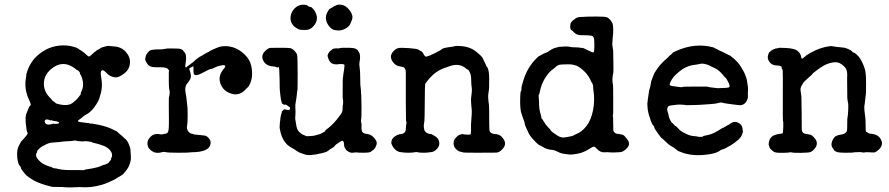

<svg xmlns="http://www.w3.org/2000/svg" viewBox="-20 -642 3869 836"><path d="M111 -182Q118 -182 108 -204Q84 -253 93 -303Q95 -314 94.5 -316Q94 -318 96 -323Q110 -374 151 -407Q202 -448 268 -444Q285 -443 301.5 -438Q318 -433 319.5 -431Q321 -429 331.5 -423Q342 -417 353 -406.5Q364 -396 367.5 -396Q371 -396 377.5 -402.5Q384 -409 386 -410.5Q388 -412 388 -412.5Q388 -413 393.5 -416.5Q399 -420 400 -422L418 -432V-433Q421 -435 436 -439Q451 -443 453.5 -442.5Q456 -442 458 -441.5Q460 -441 476 -440Q511 -438 531 -412Q546 -394 546 -374Q546 -341 522 -323Q499 -305 485 -305Q459 -306 439 -329Q432 -336 428 -336Q415 -336 420 -310Q429 -263 416 -226Q415 -222 412.5 -213.5Q410 -205 399.5 -188Q389 -171 377.5 -160Q366 -149 362 -147Q349 -141 341.5 -134Q334 -127 329 -124Q324 -121 321 -118Q314 -111 341 -109Q348 -108 351.5 -107.5Q355 -107 362 -106.5Q369 -106 370 -105Q374 -102 375 -103.5Q376 -105 386 -103Q435 -95 463.5 -82Q492 -69 492.5 -67Q493 -65 499 -60.5Q505 -56 512.5 -49Q520 -42 522 -40Q534 -32 541 -14Q548 4 548 9.5Q548 15 548.5 18Q549 21 549.5 33.5Q550 46 550 50Q550 54 545.5 70Q541 86 528.5 101.5Q516 117 513.5 118.5Q511 120 505.5 123.5Q500 127 493.5 130.5Q487 134 484 136.5Q481 139 470.5 143.5Q460 148 457.5 149.5Q455 151 451 152.5Q447 154 443.5 155.5Q440 157 437.5 158Q435 159 422 163Q376 176 335 173Q330 172 317 173Q275 175 265 173.5Q255 172 232 172H209Q154 159 127 143.5Q100 128 90.5 117Q81 106 78 101.5Q75 97 73 94Q71 91 71.5 90.5Q72 90 71 88Q70 83 66 80Q58 72 55 41.5Q52 11 63 -9.5Q74 -30 75.5 -30Q77 -30 81 -35.5Q85 -41 92 -48Q104 -61 99 -66Q98 -66 97.5 -69Q97 -72 95 -82.5Q93 -93 93 -98Q89 -130 94 -145Q108 -182 111 -182ZM310 -341Q254 -386 201 -340Q171 -314 171 -277Q171 -241 202 -212L206 -208Q202 -208 210.5 -202.5Q219 -197 222 -193.5Q225 -190 242 -187Q282 -179 301 -198Q302 -199 304 -200.5Q306 -202 308 -204Q310 -206 313 -208.5Q316 -211 317 -213Q318 -215 322 -219Q334 -233 332 -234Q330 -235 335 -245Q347 -270 338 -300Q334 -312 330.5 -317Q327 -322 328 -322.5Q329 -323 328 -325Q326 -329 322 -333Q318 -337 317 -336.5Q316 -336 315.5 -336.5Q315 -337 310 -341ZM202 -117Q183 -125 177.5 -120Q172 -115 176.5 -107Q181 -99 192 -99.5Q203 -100 212 -104Q214 -102 223.5 -102.5Q233 -103 236.5 -105.5Q240 -108 234 -111Q228 -114 221 -114.5Q214 -115 209.5 -116.5Q205 -118 203 -119L202 -118ZM243 -24Q226 -22 218 -22Q196 -21 185 -15.5Q174 -10 167 -6.5Q160 -3 155 1.5Q150 6 145.5 10.5Q141 15 141 18Q141 19 142 18V20Q132 32 141 45.5Q150 59 163 68Q176 77 192.5 82Q209 87 209 88Q209 89 215 90.5Q221 92 222 91.5Q223 91 223 91Q249 99 288 98.5Q327 98 327.5 98.5Q328 99 338 99Q348 99 349 97.5Q350 96 352.5 96Q355 96 380.5 91.5Q406 87 420 80.5Q434 74 434.5 75Q435 76 440 73.5Q445 71 445.5 71Q446 71 448.5 69.5Q451 68 453 66.5Q455 65 454.5 64.5Q454 64 458.5 59.5Q463 55 464 51Q465 49 463 50V49Q472 36 465 21Q453 -2 417 -12Q414 -13 408 -15Q402 -17 392 -19Q382 -21 381 -22.5Q380 -24 366.5 -26Q353 -28 348.5 -27Q344 -26 334 -26.5Q324 -27 320 -27.5Q316 -28 310.5 -29.5Q305 -31 300.5 -29.5Q296 -28 292.5 -28Q289 -28 284 -27.5Q279 -27 265.5 -26.5Q252 -26 243 -24Z M793 -351Q825 -374 825 -375Q825 -376 827.5 -377.5Q830 -379 833 -383L832 -382L830 -381Q830 -381 840 -388Q850 -395 853 -397V-396Q871 -407 873 -408Q875 -409 876 -410Q877 -411 884 -414Q891 -417 890.5 -417.5Q890 -418 896 -421Q902 -424 902 -424Q902 -424 907 -426.5Q912 -429 912.5 -429Q913 -429 917.5 -431Q922 -433 925 -434Q928 -435 928.5 -435.5Q929 -436 935 -437.5Q941 -439 941 -439.5Q941 -440 956 -441Q1005 -443 1045 -405Q1068 -383 1074 -355Q1084 -307 1067 -274Q1063 -265 1059 -262Q1055 -259 1046 -249Q1019 -223 985 -235Q951 -246 939.5 -279Q928 -312 955 -343Q961 -350 961 -353Q961 -361 942.5 -357Q924 -353 915 -348Q906 -343 902.5 -342.5Q899 -342 895.5 -341Q892 -340 889.5 -339Q887 -338 868 -328Q849 -318 843 -316.5Q837 -315 836 -315H832Q832 -315 830.5 -315.5Q829 -316 828.5 -315.5Q828 -315 828 -316Q827 -319 826 -318Q825 -317 824.5 -317.5Q824 -318 823 -326Q822 -334 822.5 -342.5Q823 -351 822.5 -352.5Q822 -354 816.5 -351Q811 -348 807 -346Q803 -344 805 -339Q815 -311 809 -299Q803 -287 798 -282Q783 -266 787.5 -241.5Q792 -217 793.5 -199.5Q795 -182 796 -177Q797 -172 797 -138.5Q797 -105 795 -98Q790 -79 803 -66Q808 -61 814 -60Q820 -59 821 -58Q822 -57 830 -56Q846 -55 855.5 -53.5Q865 -52 872 -51.5Q879 -51 888.5 -41Q898 -31 897 -19Q895 21 812 21Q807 21 803 22Q799 23 755 23Q711 23 702 20.5Q693 18 684 21Q662 27 647 19Q617 3 623 -26Q625 -36 635.5 -46.5Q646 -57 657.5 -58Q669 -59 672 -58Q675 -57 683 -57Q691 -57 691 -58Q691 -59 695 -59Q707 -59 711.5 -67Q716 -75 715.5 -121Q715 -167 715 -184Q715 -220 716 -224Q716 -223 716 -221L717 -222Q720 -238 718.5 -247Q717 -256 716.5 -256Q716 -256 716 -257Q716 -258 716 -262Q715 -268 715 -294.5Q715 -321 715 -326.5Q715 -332 715.5 -332Q716 -332 716 -333Q716 -337 715 -337Q714 -337 713 -339Q709 -349 681 -349Q653 -349 646 -350Q630 -352 622 -363Q613 -376 612 -384L614 -395Q614 -395 615 -398.5Q616 -402 616.5 -402.5Q617 -403 619 -407Q628 -422 639.5 -424.5Q651 -427 671 -427Q691 -427 691.5 -428Q692 -429 697 -429Q702 -429 702.5 -430Q703 -431 729 -431Q762 -431 767 -428.5Q772 -426 774 -425Q776 -424 777 -423Q778 -422 777.5 -421.5Q777 -421 782 -416Q795 -403 788 -366Q785 -346 790 -349L795 -350L794 -351Z M1217 -185Q1216 -188 1213 -187Q1213 -192 1210 -189L1209 -190Q1209 -191 1209 -191.5Q1209 -192 1208 -191.5Q1207 -191 1207 -193.5Q1207 -196 1206.5 -197.5Q1206 -199 1205 -202Q1204 -205 1204 -205Q1204 -205 1203.5 -207.5Q1203 -210 1201.5 -221Q1200 -232 1199 -243.5Q1198 -255 1198 -256Q1198 -257 1197.5 -291.5Q1197 -326 1196 -337Q1195 -348 1193.5 -349.5Q1192 -351 1190 -350.5Q1188 -350 1189 -346Q1183 -352 1168 -353Q1137 -355 1126 -379Q1114 -403 1139 -424Q1149 -433 1158 -433.5Q1167 -434 1200.5 -434Q1234 -434 1243 -432.5Q1252 -431 1261.5 -421.5Q1271 -412 1273.5 -403.5Q1276 -395 1276 -322Q1276 -249 1275 -248.5Q1274 -248 1272.5 -231Q1271 -214 1268 -199.5Q1265 -185 1266 -172.5Q1267 -160 1266.5 -147.5Q1266 -135 1265.5 -130Q1265 -125 1266 -121Q1267 -117 1269 -103Q1272 -78 1282 -68.5Q1292 -59 1293 -59Q1294 -59 1295.5 -57.5Q1297 -56 1298 -56Q1299 -56 1301 -55Q1313 -48 1319.5 -49Q1326 -50 1336 -50Q1346 -50 1356.5 -53.5Q1367 -57 1369.5 -57Q1372 -57 1385 -64Q1398 -71 1397 -72.5Q1396 -74 1397 -75Q1424 -94 1446 -121Q1468 -148 1470 -155.5Q1472 -163 1472 -174Q1472 -185 1473 -185.5Q1474 -186 1474 -198Q1474 -210 1473 -211Q1472 -212 1472 -235Q1472 -305 1473 -304.5Q1474 -304 1474 -309.5Q1474 -315 1474.5 -315Q1475 -315 1475.5 -321.5Q1476 -328 1476.5 -328.5Q1477 -329 1478.5 -342Q1480 -355 1480 -358Q1480 -361 1476 -362Q1468 -364 1459 -363Q1441 -360 1429.5 -364Q1418 -368 1411 -383L1407 -396L1406 -398Q1408 -411 1417.5 -419.5Q1427 -428 1430.5 -429.5Q1434 -431 1434 -430.5Q1434 -430 1439 -431Q1444 -432 1446 -431.5Q1448 -431 1452 -431L1470 -434H1492Q1522 -434 1530 -429Q1538 -424 1538 -422.5Q1538 -421 1542 -416Q1552 -404 1545 -369Q1544 -362 1545.5 -352Q1547 -342 1547.5 -332.5Q1548 -323 1548 -322.5Q1548 -322 1548.5 -298Q1549 -274 1549 -273Q1549 -272 1550 -263.5Q1551 -255 1551.5 -250Q1552 -245 1552 -238Q1552 -231 1552 -231H1553L1554 -177Q1554 -126 1553 -124.5Q1552 -123 1552 -115Q1552 -107 1553.5 -105.5Q1555 -104 1554 -93Q1553 -71 1559.5 -65.5Q1566 -60 1577 -59Q1594 -57 1605 -46Q1624 -28 1619.5 -12.5Q1615 3 1605.5 10.5Q1596 18 1592 20Q1585 23 1563.5 23Q1542 23 1535 22Q1528 21 1524.5 22Q1521 23 1512.5 23Q1504 23 1495 17Q1486 11 1486 9.5Q1486 8 1483 4Q1480 0 1480 -1Q1480 -2 1479 -5Q1478 -8 1478 -14.5Q1478 -21 1475 -26.5Q1472 -32 1461.5 -25Q1451 -18 1445.5 -14.5Q1440 -11 1437.5 -6.5Q1435 -2 1425.5 3Q1416 8 1409.5 14Q1403 20 1381 25Q1325 39 1303 29Q1299 27 1290 24.5Q1281 22 1271.5 15Q1262 8 1253.5 3.5Q1245 -1 1240 -5Q1235 -9 1233.5 -9.5Q1232 -10 1221 -23Q1204 -45 1198 -83Q1197 -89 1197.5 -89.5Q1198 -90 1198 -95.5Q1198 -101 1198.5 -105Q1199 -109 1199 -111Q1199 -113 1199.5 -113.5Q1200 -114 1200 -117Q1200 -120 1201 -128Q1202 -136 1203 -139.5Q1204 -143 1204.5 -144.5Q1205 -146 1205.5 -148Q1206 -150 1206.5 -150Q1207 -150 1207 -156Q1207 -158 1208 -157.5Q1209 -157 1209 -158.5Q1209 -160 1211 -160Q1213 -160 1213 -162Q1213 -164 1214.5 -164Q1216 -164 1216.5 -165Q1217 -166 1218.5 -166Q1220 -166 1229 -164Q1238 -162 1239 -163Q1246 -171 1241.5 -175Q1237 -179 1230.5 -183Q1224 -187 1221.5 -187Q1219 -187 1217 -185ZM1417 -604 1431 -612Q1431 -612 1432.5 -613.5Q1434 -615 1439.5 -617Q1445 -619 1446.5 -620Q1448 -621 1449 -621Q1483 -627 1506 -592Q1520 -571 1511 -552Q1509 -547 1505.5 -538.5Q1502 -530 1490 -521Q1468 -506 1445 -510Q1441 -511 1438 -511Q1424 -513 1412 -529Q1390 -559 1405 -588Q1413 -604 1417 -604ZM1255 -596Q1278 -628 1314 -620Q1316 -620 1316 -619.5Q1316 -619 1321.5 -615.5Q1327 -612 1332.5 -611.5Q1338 -611 1347 -599Q1375 -559 1343 -526Q1330 -512 1311.5 -511.5Q1293 -511 1285 -513Q1277 -515 1270 -520.5Q1263 -526 1262 -526Q1261 -526 1255 -534Q1240 -553 1247 -579Q1250 -588 1255 -596Z M1975 -442Q2023 -441 2051.5 -418.5Q2080 -396 2084 -385Q2084 -383 2087 -377.5Q2090 -372 2092 -367.5Q2094 -363 2095 -361Q2096 -359 2097.5 -355Q2099 -351 2101 -350Q2110 -339 2110 -297.5Q2110 -256 2109.5 -254Q2109 -252 2108 -245.5Q2107 -239 2106 -230Q2105 -221 2106 -212Q2107 -203 2107.5 -196Q2108 -189 2109 -185.5Q2110 -182 2110 -129.5Q2110 -77 2112 -71Q2116 -60 2135 -58.5Q2154 -57 2163 -48Q2193 -18 2167 8Q2154 22 2141 22.5Q2128 23 2064 23Q2000 23 1998.5 22Q1997 21 1986.5 19Q1976 17 1968 9.5Q1960 2 1957.5 -4.5Q1955 -11 1955 -18Q1955 -33 1965 -43Q1975 -53 1979.5 -54.5Q1984 -56 1988 -57Q1995 -59 1995.5 -58Q1996 -57 2010 -56Q2024 -55 2027.5 -56.5Q2031 -58 2031 -72Q2030 -101 2032.5 -125.5Q2035 -150 2034 -164Q2029 -208 2032 -221Q2036 -247 2034 -260.5Q2032 -274 2032 -284Q2032 -319 2024 -330Q2024 -331 2020.5 -336Q2017 -341 2016.5 -339.5Q2016 -338 2012 -341Q1981 -372 1930 -351Q1923 -348 1918.5 -347Q1914 -346 1901 -340Q1878 -329 1862.5 -313.5Q1847 -298 1843.5 -293Q1840 -288 1836 -283.5Q1832 -279 1831 -275Q1830 -274 1831 -274V-273Q1830 -269 1829.5 -195.5Q1829 -122 1828 -116Q1824 -97 1826 -85Q1828 -73 1829 -72.5Q1830 -72 1834 -67Q1839 -60 1858 -58Q1883 -46 1888 -36Q1900 -13 1883 6Q1871 19 1859.5 20Q1848 21 1844 22Q1840 23 1824.5 23Q1809 23 1805 22Q1793 19 1784.5 21Q1776 23 1759 23Q1742 23 1738.5 22Q1735 21 1729 21Q1709 20 1698 6Q1695 3 1694 2Q1693 1 1691.5 -2Q1690 -5 1689.5 -5Q1689 -5 1687.5 -9.5Q1686 -14 1685 -14.5Q1684 -15 1684 -23Q1685 -43 1713 -56L1715 -55Q1718 -56 1718 -57Q1718 -58 1722 -58Q1739 -58 1745 -70Q1747 -74 1747.5 -87Q1748 -100 1749 -101Q1750 -102 1750 -108Q1750 -114 1748 -114L1747 -194Q1747 -315 1747 -327Q1747 -344 1736 -350Q1732 -351 1721 -353Q1705 -355 1694 -368Q1670 -396 1695 -421Q1704 -430 1714 -432.5Q1724 -435 1760 -432.5Q1796 -430 1802.5 -425.5Q1809 -421 1814 -419Q1819 -417 1825 -405.5Q1831 -394 1836.5 -395.5Q1842 -397 1845 -398.5Q1848 -400 1850 -400Q1852 -400 1855.5 -402Q1859 -404 1860 -404.5Q1861 -405 1863.5 -406Q1866 -407 1867.5 -407.5Q1869 -408 1876.5 -412Q1884 -416 1885.5 -417Q1887 -418 1892.5 -420.5Q1898 -423 1903.5 -428Q1909 -433 1934.5 -436.5Q1960 -440 1960 -441Q1960 -442 1975 -442Z M2408 -437H2409Q2408 -436 2408 -437ZM2417 -439H2418Q2418 -438 2417 -439ZM2410 -437Q2414 -439 2415 -438Q2448 -441 2458.5 -438.5Q2469 -436 2480.5 -436Q2492 -436 2495.5 -435.5Q2499 -435 2501.5 -435Q2504 -435 2508 -434Q2512 -433 2515.5 -433.5Q2519 -434 2540 -423Q2561 -412 2564.5 -414Q2568 -416 2568 -443Q2568 -470 2565.5 -477Q2563 -484 2557 -486Q2551 -488 2529 -488.5Q2507 -489 2504 -489Q2489 -491 2480 -500.5Q2471 -510 2468 -511Q2459 -517 2465 -542Q2472 -551 2472 -551Q2472 -551 2475 -553.5Q2478 -556 2480 -557Q2483 -559 2486.5 -562Q2490 -565 2497 -566.5Q2504 -568 2504.5 -568Q2505 -568 2519.5 -568.5Q2534 -569 2535.5 -569.5Q2537 -570 2575 -570Q2613 -570 2621.5 -567Q2630 -564 2637.5 -555Q2645 -546 2647.5 -538.5Q2650 -531 2650 -513Q2650 -495 2649 -489.5Q2648 -484 2647.5 -474Q2647 -464 2646.5 -458.5Q2646 -453 2646 -447Q2648 -433 2648.5 -430Q2649 -427 2649.5 -425Q2650 -423 2650 -416Q2652 -328 2650 -322Q2648 -316 2648 -312.5Q2648 -309 2647 -303Q2646 -297 2647 -286Q2648 -275 2649 -274Q2650 -273 2650 -207V-148Q2647 -135 2648.5 -135Q2650 -135 2650 -106.5Q2650 -78 2650.5 -74Q2651 -70 2656.5 -64.5Q2662 -59 2672 -59Q2690 -57 2697 -52Q2701 -49 2715 -30Q2725 -12 2709 4Q2693 20 2680.5 20.5Q2668 21 2662 21.5Q2656 22 2647 22Q2619 20 2612 21Q2594 23 2578 5Q2571 -3 2566.5 -3.5Q2562 -4 2540.5 9.5Q2519 23 2493.5 27.5Q2468 32 2460.5 31Q2453 30 2437.5 28Q2422 26 2409 19Q2396 12 2387 11Q2362 9 2346.5 -0.5Q2331 -10 2328 -10.5Q2325 -11 2314 -22Q2285 -51 2279 -68Q2278 -72 2275 -77Q2265 -98 2265 -102Q2265 -106 2263 -111.5Q2261 -117 2260 -120.5Q2259 -124 2257 -128Q2255 -132 2252.5 -141.5Q2250 -151 2249 -152.5Q2248 -154 2246 -172Q2244 -190 2245 -217Q2246 -244 2248 -245Q2250 -246 2250.5 -251.5Q2251 -257 2250.5 -260Q2250 -263 2257 -286Q2275 -349 2318 -390Q2327 -399 2328.5 -398.5Q2330 -398 2333.5 -401Q2337 -404 2337.5 -403.5Q2338 -403 2341 -405Q2344 -407 2345 -407.5Q2346 -408 2349.5 -409.5Q2353 -411 2353.5 -411Q2354 -411 2355 -411.5Q2356 -412 2361 -414Q2366 -416 2367.5 -417.5Q2369 -419 2372 -421Q2375 -423 2375 -423Q2375 -423 2377.5 -424Q2380 -425 2380 -426L2388 -430Q2388 -431 2399.5 -434Q2411 -437 2411 -437ZM2413 -437H2412Q2413 -437 2413 -437ZM2555 -285Q2539 -325 2500 -351Q2482 -362 2455 -362Q2421 -362 2413 -359Q2405 -356 2400 -351Q2395 -346 2383 -337Q2371 -328 2358 -309Q2337 -279 2330 -240Q2328 -230 2326.5 -230Q2325 -230 2325.5 -222Q2326 -214 2327 -198Q2327 -169 2332 -152Q2337 -135 2337 -130.5Q2337 -126 2339 -125.5Q2341 -125 2348 -112.5Q2355 -100 2365.5 -89Q2376 -78 2376 -78Q2376 -73 2394 -60.5Q2412 -48 2418 -46Q2429 -42 2438 -43.5Q2447 -45 2453 -46Q2459 -47 2463 -48Q2467 -49 2471.5 -50Q2476 -51 2477.5 -52.5Q2479 -54 2486 -57Q2512 -66 2533 -92.5Q2554 -119 2562.5 -163.5Q2571 -208 2563 -256Q2562 -262 2563 -262.5Q2564 -263 2561.5 -272Q2559 -281 2558 -281Q2557 -281 2555 -285Z M3169 -109 3175 -111Q3175 -111 3180 -111H3185Q3198 -107 3203 -102Q3208 -97 3207.5 -97Q3207 -97 3210 -92.5Q3213 -88 3215 -68Q3211 -53 3205 -45Q3188 -22 3138 4Q3132 7 3126 8.5Q3120 10 3116 13Q3101 25 3066 30Q2994 41 2942 19Q2931 15 2930 13.5Q2929 12 2925.5 9.5Q2922 7 2916 2.5Q2910 -2 2902 -6Q2894 -10 2878 -25.5Q2862 -41 2860.5 -41Q2859 -41 2843 -63.5Q2827 -86 2828.5 -87.5Q2830 -89 2828 -91Q2826 -93 2823.5 -97Q2821 -101 2820.5 -101Q2820 -101 2819.5 -102.5Q2819 -104 2816 -110.5Q2813 -117 2812 -121Q2811 -125 2809 -131Q2801 -153 2799.5 -174.5Q2798 -196 2799 -196Q2800 -196 2800 -201.5Q2800 -207 2801 -211.5Q2802 -216 2802.5 -221.5Q2803 -227 2804 -231.5Q2805 -236 2805.5 -242Q2806 -248 2808.5 -255Q2811 -262 2811.5 -266Q2812 -270 2813.5 -276.5Q2815 -283 2815 -285L2817 -293Q2817 -293 2818.5 -296Q2820 -299 2820.5 -301.5Q2821 -304 2824 -310.5Q2827 -317 2827 -318.5Q2827 -320 2836.5 -335Q2846 -350 2858 -363Q2870 -376 2871 -376.5Q2872 -377 2881 -385.5Q2890 -394 2891.5 -395Q2893 -396 2893 -397Q2892 -397 2895 -399Q2899 -402 2899 -402.5Q2899 -403 2903.5 -406Q2908 -409 2908 -411Q2908 -413 2924 -420Q3006 -457 3085 -436Q3091 -434 3090.5 -433.5Q3090 -433 3094 -431.5Q3098 -430 3107 -425Q3116 -420 3122 -418L3146 -406Q3153 -402 3154.5 -402.5Q3156 -403 3175.5 -386.5Q3195 -370 3208 -348Q3221 -326 3222.5 -321.5Q3224 -317 3228 -307Q3232 -297 3232 -293Q3232 -289 3234 -280Q3238 -262 3237 -249.5Q3236 -237 3236.5 -228.5Q3237 -220 3236 -215Q3235 -210 3233 -206Q3231 -202 3231 -202Q3231 -202 3227 -196Q3214 -180 3190 -185L3151 -190Q3134 -192 3126.5 -194.5Q3119 -197 3109 -194Q3099 -191 3087.5 -190Q3076 -189 3071 -188.5Q3066 -188 3062.5 -188Q3059 -188 3049 -187Q3039 -186 3026 -185.5Q3013 -185 3013 -185L2967 -184Q2967 -185 2959.5 -185.5Q2952 -186 2945 -186.5Q2938 -187 2927 -186Q2916 -185 2915 -184.5Q2914 -184 2902.5 -183Q2891 -182 2888 -176.5Q2885 -171 2885 -166Q2885 -161 2888 -152.5Q2891 -144 2891.5 -138Q2892 -132 2897.5 -120.5Q2903 -109 2906.5 -107Q2910 -105 2914.5 -99.5Q2919 -94 2922 -92L2921 -93H2923Q2941 -73 2951.5 -67.5Q2962 -62 2968 -59Q2983 -51 3000.5 -49.5Q3018 -48 3018.5 -47Q3019 -46 3029.5 -46Q3040 -46 3041 -48Q3042 -50 3043 -50Q3044 -50 3066 -55Q3088 -60 3121 -82L3128 -86Q3128 -84 3132.5 -87.5Q3137 -91 3138 -90.5Q3139 -90 3141.5 -92.5Q3144 -95 3144.5 -95Q3145 -95 3147 -96Q3149 -97 3150 -97.5Q3151 -98 3154 -100Q3157 -102 3159 -103Q3161 -104 3164 -106Q3167 -108 3168 -108Q3169 -108 3169 -109ZM3135 -307Q3113 -336 3093 -345Q3073 -354 3072.5 -355Q3072 -356 3061 -360Q3041 -367 3029 -364Q3017 -361 3006 -360Q2977 -357 2952 -341Q2918 -317 2905.5 -296.5Q2893 -276 2897 -271Q2901 -267 2931 -264Q2949 -261 2950.5 -263Q2952 -265 3006 -265Q3060 -265 3060 -265Q3061 -263 3075 -261.5Q3089 -260 3105 -258Q3136 -259 3142 -259.5Q3148 -260 3152 -261Q3162 -263 3151.5 -283.5Q3141 -304 3139 -304Q3137 -304 3135 -307Z M3332 -416 3340 -423Q3340 -423 3343.5 -425Q3347 -427 3351 -428.5Q3355 -430 3356 -430.5Q3357 -431 3362.5 -431.5Q3368 -432 3369.5 -433Q3371 -434 3373 -434Q3375 -434 3403 -433Q3440 -431 3452 -421Q3464 -411 3467 -400Q3469 -387 3472 -387Q3478 -387 3480 -392Q3490 -399 3490 -400Q3542 -435 3595 -441Q3603 -442 3603.5 -441Q3604 -440 3608.5 -440Q3613 -440 3619 -438.5Q3625 -437 3632 -437L3658 -434L3675 -428Q3685 -423 3688 -420Q3693 -414 3696.5 -413Q3700 -412 3702 -411Q3719 -399 3729 -380.5Q3739 -362 3741 -354.5Q3743 -347 3745 -343Q3751 -328 3751 -280Q3751 -232 3750 -229.5Q3749 -227 3748.5 -221.5Q3748 -216 3747.5 -209.5Q3747 -203 3746 -197.5Q3745 -192 3745 -189Q3742 -176 3744 -160.5Q3746 -145 3746.5 -139.5Q3747 -134 3748 -126.5Q3749 -119 3749 -95Q3749 -71 3750.5 -69Q3752 -67 3753 -67.5Q3754 -68 3758.5 -64Q3763 -60 3777 -59Q3806 -56 3817 -32Q3827 -10 3806 10Q3798 18 3787 22Q3747 20 3745 21L3747 22H3740H3733L3734 21Q3731 20 3713.5 20.5Q3696 21 3694.5 22Q3693 23 3661.5 23Q3630 23 3621 18.5Q3612 14 3612 12.5Q3612 11 3608 6Q3592 -12 3610 -40Q3616 -48 3617 -48Q3618 -48 3619.5 -49Q3621 -50 3624 -51Q3627 -52 3627 -52.5Q3627 -53 3628 -53Q3629 -53 3631.5 -54Q3634 -55 3642.5 -56Q3651 -57 3650 -58L3653 -59Q3656 -59 3661 -63Q3666 -67 3667.5 -71.5Q3669 -76 3669 -102Q3669 -128 3670 -129L3672 -143V-142Q3673 -167 3673.5 -170Q3674 -173 3673.5 -184.5Q3673 -196 3672 -196.5Q3671 -197 3671 -202Q3671 -207 3670 -207.5Q3669 -208 3669 -244Q3669 -280 3668.5 -292.5Q3668 -305 3668.5 -305Q3669 -305 3669 -315Q3669 -335 3662 -345Q3655 -355 3643 -363Q3631 -371 3620 -371Q3586 -371 3550 -346Q3543 -341 3539 -338Q3535 -335 3532 -332.5Q3529 -330 3523.5 -326Q3518 -322 3518 -320.5Q3518 -319 3499 -302.5Q3480 -286 3476.5 -279.5Q3473 -273 3471 -270Q3464 -259 3466 -246Q3468 -233 3468.5 -228.5Q3469 -224 3469.5 -220.5Q3470 -217 3470.5 -150.5Q3471 -84 3471 -77Q3473 -61 3488 -59Q3503 -57 3509.5 -55Q3516 -53 3523 -45Q3550 -18 3524 9Q3517 17 3509 20Q3501 23 3468 23.5Q3435 24 3429.5 22Q3424 20 3418.5 21.5Q3413 23 3388.5 23.5Q3364 24 3354.5 21Q3345 18 3332 3L3327 -11Q3327 -43 3351 -53Q3363 -58 3374 -59Q3385 -60 3387 -61Q3390 -63 3390.5 -88.5Q3391 -114 3389.5 -115Q3388 -116 3388.5 -223Q3389 -330 3388 -335Q3387 -340 3384.5 -343Q3382 -346 3383.5 -348.5Q3385 -351 3379 -354Q3373 -357 3362 -357Q3342 -357 3331 -371.5Q3320 -386 3324 -401Q3328 -416 3332 -416Z"/></svg>

Font: TT2020 Style E
Style: Regular
Weight: 400
Version: Version 00.2